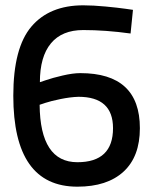

<svg xmlns="http://www.w3.org/2000/svg" viewBox="-20 -691 570 722"><path d="M480 -654 471 -565Q377 -578 293 -578Q213 -578 171.5 -528Q130 -478 130 -382L154 -390Q177 -398 215.5 -407Q254 -416 282 -416Q506 -416 506 -209Q506 -102 444.5 -45.5Q383 11 271 11Q30 11 30 -331Q30 -511 98 -591Q166 -671 293 -671Q330 -671 377 -666.5Q424 -662 452 -658ZM275 -327Q244 -326 207.5 -318.5Q171 -311 150 -304L129 -297Q131 -81 271 -81Q405 -81 405 -209Q405 -327 275 -327Z"/></svg>

Font: TypoPRO Titillium Text
Style: 600 wt
Weight: 600
Designer: Accademia di Belle Arti di Urbino and others
Foundry: Accademia di Belle Arti di Urbino and others.
Version: Version 25.000